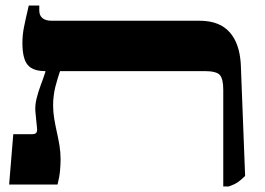

<svg xmlns="http://www.w3.org/2000/svg" viewBox="-20 -667 957 694"><path d="M787 7V-343Q787 -382 774.5 -396Q762 -410 719 -410H143Q99 -410 80 -432.5Q61 -455 61 -512Q61 -540 66.5 -568Q72 -596 84 -647H122V-629Q122 -611 133.5 -601.5Q145 -592 167 -592H701Q750 -592 782.5 -573Q815 -554 832.5 -515.5Q850 -477 851 -419L866 -31Q851 -16 839 -8Q827 0 807 7ZM13 0 28 -182H96Q107 -182 111 -187Q115 -192 114 -202L108 -263Q106 -285 112 -310Q118 -335 127.5 -360Q137 -385 144 -407V-448H197V-410Q193 -398 188.5 -383.5Q184 -369 180 -353Q176 -337 174 -320Q172 -303 172 -286Q172 -262 176 -238Q180 -214 185.5 -189.5Q191 -165 195 -141Q199 -117 199 -91Q199 -74 197 -50.5Q195 -27 188 0Z"/></svg>

Font: Noto Serif Hebrew ExtraBold
Style: Regular
Weight: 800
Version: Version 2.003